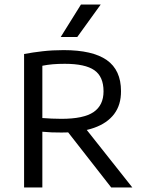

<svg xmlns="http://www.w3.org/2000/svg" viewBox="-20 -821 632 841"><path d="M85.5 0V-584.5Q123 -591.5 166.5 -596.5Q210 -601.5 258.5 -601.5Q385.5 -601.5 447.8 -557.8Q510 -514 510 -422Q510.5 -362 480.2 -321.8Q450 -281.5 391.8 -261Q333.5 -240.5 249 -240.5Q227 -240.5 206.2 -241.2Q185.5 -242 165.5 -244V0ZM467 0 249 -279H338.5L559.5 0ZM249 -300.5Q346.5 -300.5 390 -330.2Q433.5 -360 433.5 -421Q433.5 -485.5 393.2 -513.5Q353 -541.5 264 -541.5Q234.5 -541.5 211.2 -539.5Q188 -537.5 165.5 -533V-304Q189 -302.5 206.5 -301.5Q224 -300.5 249 -300.5ZM246 -659 334.5 -801H421L318.5 -659Z"/></svg>

Font: Encode Sans SC
Style: Regular
Weight: 400
Version: Version 3.002